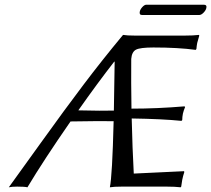

<svg xmlns="http://www.w3.org/2000/svg" viewBox="-20 -797 902 820"><path d="M830.6 -732.9H586.9Q573.7 -732.9 577.1 -748Q579.1 -757.3 588.1 -767.1Q597.2 -776.9 605 -776.9H850.1Q864.3 -776.9 861.3 -763.2Q859.4 -753.4 849.6 -743.2Q839.8 -732.9 830.6 -732.9ZM281.2 -278.3Q166.5 -112.8 97.2 2.9Q85.9 0 53.2 0Q30.3 0 17.6 2.9Q48.8 -40 153.3 -185.5Q257.8 -331.1 336.7 -435.3Q415.5 -539.6 503.4 -645.5L505.9 -647.9Q522.5 -645 556.2 -645H769Q805.2 -645 829.6 -647.9L831.1 -645Q823.2 -617.7 822.3 -613.8Q820.3 -604 818.8 -587.9L815.9 -584Q740.7 -594.2 635.3 -594.2Q579.1 -594.2 561 -585Q543 -575.7 540.5 -545.4Q539.6 -446.3 541.5 -333Q650.9 -333 768.1 -342.8L770.5 -339.8Q764.6 -326.2 761.2 -312Q758.3 -297.4 758.3 -284.2L754.9 -280.8Q672.9 -289.1 542.5 -291Q545.4 -163.6 551.3 -55.7L766.1 -65.9L767.1 -62Q761.7 -45.9 758.3 -28.8Q758.3 -27.8 753.9 0L751.5 2.9Q728 0 691.9 0H555.2H553.7H500Q466.8 0 449.2 2.9Q459.5 -45.9 465.3 -279.3Q432.1 -279.8 399.4 -279.8Q351.6 -279.8 281.2 -278.3ZM466.3 -324.7Q468.3 -416.5 469.7 -533.7H467.8Q395.5 -440.9 314.5 -325.7Q397.9 -324.2 403.8 -324.2Q427.2 -324.2 466.3 -324.7Z"/></svg>

Font: Linux Biolinum O
Style: Italic
Weight: 400
Italic angle: -12°
Designer: Philipp H. Poll
Foundry: Philipp H. Poll
Version: Version 1.1.3